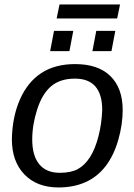

<svg xmlns="http://www.w3.org/2000/svg" viewBox="-20 -822 596 852"><path d="M524.4 -333.5Q524.4 -270 504.9 -201.4Q485.4 -132.8 449 -85.2Q412.6 -37.6 359.9 -13.9Q307.1 9.8 239.7 9.8Q144 9.8 88.4 -47.9Q32.7 -105.5 32.7 -204.6Q34.7 -304.2 68.8 -381.3Q103 -458.5 163.6 -498Q224.1 -537.6 313.5 -537.6Q416 -537.6 470.2 -484.1Q524.4 -430.7 524.4 -333.5ZM433.6 -333.5Q433.6 -473.1 312.5 -473.1Q246.6 -473.1 206.8 -439.2Q167 -405.3 145 -336.4Q123 -267.6 123 -203.1Q123 -130.9 154.3 -93Q185.5 -55.2 245.1 -55.2Q295.4 -55.2 325.9 -72Q356.4 -88.9 379.4 -124.8Q402.3 -160.6 416.7 -216.3Q431.2 -272 433.6 -333.5ZM390.1 -595.2 407.2 -685.1H491.7L474.6 -595.2ZM202.6 -595.2 219.7 -685.1H305.2L288.1 -595.2ZM500 -740.2H231.4L244.1 -802.2H512.7Z"/></svg>

Font: Liberation Sans
Style: Italic
Weight: 400
Italic angle: -12°
Designer: Steve Matteson
Foundry: Ascender Corporation
Version: Version 2.1.5